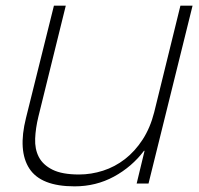

<svg xmlns="http://www.w3.org/2000/svg" viewBox="-20 -650 705 680"><path d="M506 0H464L492 -116H490Q447 -59 383.5 -24.5Q320 10 244 10Q125 10 84 -53Q43 -116 72 -232L171 -630H213L116 -237Q106 -196 104.5 -159Q103 -122 117.5 -94Q132 -66 166 -49Q200 -32 260 -32Q303 -32 345 -45.5Q387 -59 422.5 -86.5Q458 -114 485 -155.5Q512 -197 526 -252L619 -630H662Z"/></svg>

Font: TypoPRO Sinkin Sans
Style: 200 X Light Italic
Weight: 200
Italic angle: -112°
Designer: Keith Bates
Foundry: K-Type
Version: Sinkin Sans (version 1.0)  by Keith Bates   •   © 2014   www